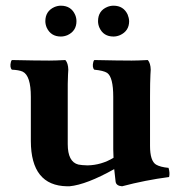

<svg xmlns="http://www.w3.org/2000/svg" viewBox="-20 -648 638 678"><path d="M326.2 -573.2Q326.2 -609.9 358.9 -623.5Q369.6 -627.9 380.9 -627.9Q416 -627.9 430.7 -596.7Q435.5 -585 436 -573.2Q436 -538.6 403.8 -523.9Q392.1 -519 380.9 -519Q345.2 -519 331.1 -550.3Q326.2 -561.5 326.2 -573.2ZM140.1 -573.2Q140.1 -608.4 171.9 -623Q183.6 -627.9 194.8 -627.9Q231.4 -627.9 245.6 -595.2Q250 -584.5 250 -573.2Q250 -538.6 218.3 -523.9Q206.5 -519 194.8 -519Q159.7 -519 145 -550.3Q140.1 -562 140.1 -573.2ZM509.8 -132.8Q509.8 -80.1 530.8 -66.9Q545.4 -58.1 575.2 -55.2Q580.6 -37.1 577.1 -22.9Q492.2 -11.7 411.1 9.8Q390.1 8.3 388.2 -6.8Q388.2 -8.3 383.3 -50.8Q285.6 3.9 225.6 9.8Q220.7 10.3 216.8 9.8Q89.4 7.8 88.9 -149.9V-306.2Q88.9 -380.9 60.1 -395Q46.9 -400.9 22 -401.9Q13.7 -410.2 18.6 -429.7Q20 -434.1 22 -436Q108.4 -434.1 153.8 -434.1Q175.8 -434.1 210.9 -436Q220.7 -424.8 221.2 -401.9Q221.2 -393.6 220.2 -384.3Q218.8 -358.9 219.2 -306.2V-139.2Q219.2 -76.2 256.8 -66.9Q269 -64.5 289.1 -64Q337.9 -64.9 380.9 -90.8Q379.9 -107.4 379.9 -120.6V-306.2Q379.9 -375.5 358.4 -390.6Q345.2 -398.9 313 -401.9Q304.7 -410.2 309.6 -429.7Q311 -434.1 313 -436Q399.4 -434.1 444.8 -434.1Q465.3 -434.1 502 -436Q511.7 -424.8 512.2 -401.9Q512.2 -393.6 511.2 -384.3Q509.8 -358.9 509.8 -306.2Z"/></svg>

Font: Linux Libertine O
Style: Bold
Weight: 700
Designer: Philipp H. Poll
Foundry: Philipp H. Poll
Version: Version 5.0.0